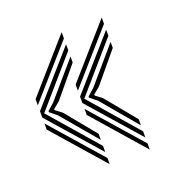

<svg xmlns="http://www.w3.org/2000/svg" viewBox="-83 -587 518 547"><g transform="rotate(-20 175.5 -313.0)"><path d="M25 -340.2V-358.8L160 -512.8V-493.8ZM160 -149.2 25 -302.8V-322.2L160 -476V-457.5L34.2 -312.5L160 -167.8ZM160 -186 69.2 -293.5 47.8 -311V-314L69.2 -333.2L160 -439V-420.8L85 -330.5L65 -314V-311L85 -295.8L160 -204.5ZM160 -112.5 25 -266.5V-285L160 -131.2ZM146.5 -340.2V-358.8L281.5 -512.8V-493.8ZM281.5 -149.2 146.5 -302.8V-322.2L281.5 -476V-457.5L155.8 -312.5L281.5 -167.8ZM281.5 -186 190.8 -293.5 169.2 -311V-314L190.8 -333.2L281.5 -439V-420.8L206.5 -330.5L186.5 -314V-311L206.5 -295.8L281.5 -204.5ZM281.5 -112.5 146.5 -266.5V-285L281.5 -131.2Z"/></g></svg>

Font: Big Shoulders Inline Display SemiBold
Style: Regular
Weight: 600
Designer: Patric King
Foundry: XO Type Co
Version: Version 1.000